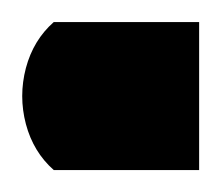

<svg xmlns="http://www.w3.org/2000/svg" viewBox="-49 -155 201 175"><path d="M0 0H132.5V-134.9H0Q-18.6 -118.5 -25.4 -93Q-32.1 -67.4 -25.4 -41.9Q-18.6 -16.4 0 0Z"/></svg>

Font: Arad-VF Thin Dots1
Style: Regular
Weight: 100
Designer: Mohammad Darvishi
Version: Version 1.000;August 30, 2024;FontCreator 15.0.0.2992 64-bit